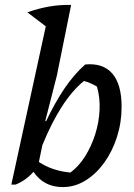

<svg xmlns="http://www.w3.org/2000/svg" viewBox="-20 -750 543 780"><path d="M26 0 166 -643 91 -700Q137 -716 180 -723.5Q223 -731 269 -730L211 -443L164 -259L167 -257Q203 -333 241.5 -390Q280 -447 326 -488Q398 -495 436 -451.5Q474 -408 474 -316Q474 -252 455 -193Q436 -134 403 -88.5Q370 -43 327 -16.5Q284 10 235 10Q158 10 116 -52Q100 -34 82.5 -21.5Q65 -9 43 0ZM138 -92Q192 -56 266 -49Q300 -74 325.5 -114.5Q351 -155 366.5 -203.5Q382 -252 384.5 -302.5Q387 -353 374 -398Q348 -414 321 -421Q228 -346 152 -160Z"/></svg>

Font: Piazzolla Medium
Style: Italic
Weight: 500
Italic angle: -11.3°
Designer: Juan Pablo del Peral
Foundry: Huerta Tipografica
Version: Version 1.330